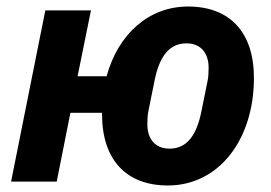

<svg xmlns="http://www.w3.org/2000/svg" viewBox="-20 -557 830 589"><path d="M495 12C651 12 759 -128 759 -318C759 -458 685 -537 557 -537C435 -537 342 -451 307 -323H218L259 -525H119L14 0H154L196 -211H293V-207C293 -67 367 12 495 12ZM500 -101C455 -101 432 -132 432 -176C432 -193 433 -205 435 -215L454 -309C469 -384 499 -424 552 -424C597 -424 620 -393 620 -349C620 -332 619 -320 617 -310L598 -216C583 -141 553 -101 500 -101Z"/></svg>

Font: Braiins Sans
Style: Bold Italic
Weight: 700
Italic angle: -11.31°
Designer: Mike Abbink, Paul van der Laan, Pieter van Rosmalen, Jiri Chlebus, Lubos Buracinsky
Foundry: Bold Monday, Sudetype
Version: Version 1.000;hotconv 1.0.109;makeotfexe 2.5.65596